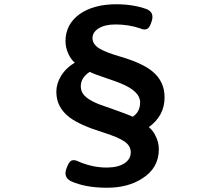

<svg xmlns="http://www.w3.org/2000/svg" viewBox="-20 -804 1040 903"><path d="M483 79Q382 79 313 48Q278 29 292 -10Q302 -39 313 -47Q327 -56 350 -44Q415 -16 482 -16Q534 -16 564.5 -35.5Q595 -55 595 -88Q595 -118 565.5 -138.5Q536 -159 463 -182Q356 -215 307 -252Q245 -299 245 -372Q245 -410 266 -445Q290 -485 332 -509Q313 -525 301 -552Q288 -581 288 -610Q288 -690 355 -738Q421 -784 527 -784Q606 -784 670 -761Q706 -746 694 -706Q686 -678 675 -670Q662 -660 638 -671Q584 -689 523 -689Q473 -689 443 -670Q415 -652 415 -625Q415 -595 449 -575Q477 -558 545 -538Q648 -508 696 -469Q754 -422 754 -346Q754 -260 680 -206Q699 -191 711 -166Q727 -136 727 -102Q727 -13 648 36Q581 79 483 79ZM604 -255Q639 -277 639 -323Q639 -374 550 -411Q529 -420 484 -435Q477 -438 473 -439Q429 -453 402 -466Q360 -439 360 -398Q360 -369 383 -349Q409 -325 470 -305Q479 -302 496 -296Q584 -265 604 -255Z"/></svg>

Font: GenSenRounded2 TW B
Style: Regular
Weight: 700
Version: Version 2.000;PS 2;hotconv 16.6.51;makeotf.lib2.5.65220 DEVE